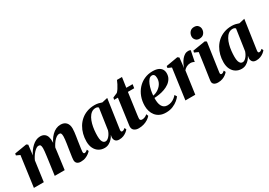

<svg xmlns="http://www.w3.org/2000/svg" viewBox="13 -1616 3472 2477"><g transform="rotate(-30 1749.0 -377.5)"><path d="M247.5 -519.5 229.5 -370Q243 -399.5 263.8 -428.8Q284.5 -458 310.8 -482.2Q337 -506.5 367.2 -521Q397.5 -535.5 431.5 -535.5Q470 -535.5 494.2 -518.2Q518.5 -501 529 -468.2Q539.5 -435.5 537.5 -389Q537 -381.5 536 -370.5Q535 -359.5 533.2 -347.5Q531.5 -335.5 530 -325L512.5 -320.5Q529.5 -370 552.8 -409.5Q576 -449 604.8 -477.2Q633.5 -505.5 666.2 -520.5Q699 -535.5 735 -535.5Q789 -535.5 818.2 -503.5Q847.5 -471.5 847.5 -414Q847.5 -391 844.2 -362.2Q841 -333.5 836.2 -303.5Q831.5 -273.5 827 -245Q823.5 -219.5 819 -190.2Q814.5 -161 810.8 -134.8Q807 -108.5 806 -91Q806 -73.5 811.2 -67.8Q816.5 -62 824 -62Q832.5 -62 843.8 -67.5Q855 -73 869.5 -86L881.5 -59.5Q872 -48 851.5 -31.5Q831 -15 799.5 -2Q768 11 725.5 11Q702 11 685.2 3Q668.5 -5 660.2 -20Q652 -35 652 -56Q652 -69.5 655.8 -97.2Q659.5 -125 664.8 -157.8Q670 -190.5 674 -219Q679 -250 683.8 -281.2Q688.5 -312.5 691.5 -339.8Q694.5 -367 694.5 -385.5Q694.5 -416 687.2 -428.8Q680 -441.5 660 -441.5Q641.5 -441.5 620.2 -427.5Q599 -413.5 578.5 -388.8Q558 -364 540.2 -331.8Q522.5 -299.5 511.5 -263L534 -351.5Q532.5 -332 530.8 -314.5Q529 -297 527 -279.2Q525 -261.5 522 -241L490 0H342L372 -218.5Q376 -250 380.2 -281Q384.5 -312 387.2 -339.2Q390 -366.5 390 -384.5Q389.5 -416.5 381.8 -429Q374 -441.5 352.5 -441.5Q336.5 -441.5 318.2 -429.2Q300 -417 281.5 -396.8Q263 -376.5 247 -351.5Q231 -326.5 220 -301L179 0H31.5L93.5 -454.5L40 -479L44.5 -505L225.5 -535Z M1367.5 -96Q1365 -76.5 1370 -69.2Q1375 -62 1384.5 -62Q1394.5 -62 1405.2 -67.2Q1416 -72.5 1429.5 -85.5L1442 -58.5Q1431.5 -44.5 1411.2 -28.2Q1391 -12 1362.8 -0.5Q1334.5 11 1299 11Q1260.5 11 1243.2 -10.2Q1226 -31.5 1227.5 -62L1233 -96.5Q1221 -71.5 1199.5 -46.8Q1178 -22 1148.2 -5.5Q1118.5 11 1082 11Q1034.5 11 997.2 -11.8Q960 -34.5 938.8 -77.2Q917.5 -120 917.5 -179.5Q917.5 -235 931 -287.2Q944.5 -339.5 971 -384.2Q997.5 -429 1036.8 -462.8Q1076 -496.5 1127.8 -515.5Q1179.5 -534.5 1242.5 -534.5Q1272.5 -534.5 1299.5 -528.2Q1326.5 -522 1348 -513.5L1431 -532.5ZM1276.5 -478Q1271.5 -484.5 1261.2 -490Q1251 -495.5 1235.5 -495.5Q1198.5 -495.5 1171.8 -475Q1145 -454.5 1126.2 -420Q1107.5 -385.5 1096.2 -343Q1085 -300.5 1080.2 -255.8Q1075.5 -211 1075.5 -170.5Q1075.5 -128.5 1083.2 -103.5Q1091 -78.5 1104.2 -67.8Q1117.5 -57 1134 -57Q1148 -57 1162 -65.5Q1176 -74 1189 -88.8Q1202 -103.5 1212.8 -123Q1223.5 -142.5 1230.5 -164.5Z M1662.5 -186.5Q1659.5 -164.5 1657.2 -146.8Q1655 -129 1653.5 -115.8Q1652 -102.5 1652 -94Q1652 -79.5 1661.2 -72.5Q1670.5 -65.5 1684 -65.5Q1704.5 -65.5 1725.2 -74.2Q1746 -83 1762 -98.5L1774 -67.5Q1755.5 -45.5 1727.2 -27.5Q1699 -9.5 1664 0.8Q1629 11 1589 11Q1548 11 1522 -9.5Q1496 -30 1498 -71Q1498.5 -75.5 1499.5 -83.8Q1500.5 -92 1502.5 -105.8Q1504.5 -119.5 1507.2 -139.8Q1510 -160 1514 -189L1552 -466.5H1496L1502.5 -497L1570 -526Q1585.5 -540.5 1602 -565.8Q1618.5 -591 1632.8 -619.2Q1647 -647.5 1656.5 -671H1731L1709.5 -522.5H1803.5L1795 -466.5H1701Z M2221 -100Q2207 -79.5 2176.5 -53.2Q2146 -27 2100.5 -7.8Q2055 11.5 1996.5 11.5Q1944 11.5 1906.5 -6.2Q1869 -24 1845 -54Q1821 -84 1809.8 -121.8Q1798.5 -159.5 1798.5 -199.5Q1798.5 -272 1821.5 -333.8Q1844.5 -395.5 1886 -441.5Q1927.5 -487.5 1984 -513Q2040.5 -538.5 2106.5 -538.5Q2159 -538.5 2191.8 -524Q2224.5 -509.5 2239.8 -484.5Q2255 -459.5 2255.5 -427.5Q2256 -382 2236.2 -348.8Q2216.5 -315.5 2184 -292.5Q2151.5 -269.5 2112.2 -255.5Q2073 -241.5 2032.8 -235Q1992.5 -228.5 1958.5 -227.5Q1957 -192 1961.5 -161.5Q1966 -131 1977.8 -108.2Q1989.5 -85.5 2009.8 -72.8Q2030 -60 2059.5 -60Q2092 -60 2118.5 -70.5Q2145 -81 2165.8 -97.5Q2186.5 -114 2201.5 -131.5ZM2074.5 -495.5Q2048 -495.5 2028 -473.2Q2008 -451 1993.8 -415.8Q1979.5 -380.5 1971 -339.8Q1962.5 -299 1960 -261.5Q1979.5 -264 2001.5 -273Q2023.5 -282 2044.2 -297Q2065 -312 2081.8 -332.2Q2098.5 -352.5 2108.2 -377.8Q2118 -403 2117.5 -432.5Q2117 -466.5 2105.5 -481Q2094 -495.5 2074.5 -495.5Z M2288.5 0 2351 -454.5 2297 -479 2301.5 -505 2476.5 -535 2498.5 -518 2489 -428.5 2481.5 -370Q2491.5 -399 2506.2 -428.2Q2521 -457.5 2540.8 -481.8Q2560.5 -506 2584.8 -520.8Q2609 -535.5 2637.5 -535.5Q2651 -535.5 2659.8 -532.5Q2668.5 -529.5 2672.5 -527L2640.5 -368.5Q2637.5 -372.5 2621 -379Q2604.5 -385.5 2583.5 -385.5Q2568 -385.5 2553.2 -381.8Q2538.5 -378 2525.2 -371.2Q2512 -364.5 2501.2 -355.5Q2490.5 -346.5 2482.5 -336.5L2435.5 0Z M2770 11Q2747 11 2728.5 3.8Q2710 -3.5 2700.2 -18.5Q2690.5 -33.5 2693.5 -56.5Q2694.5 -68.5 2698.5 -95.5Q2702.5 -122.5 2708.2 -161.5Q2714 -200.5 2720.8 -248Q2727.5 -295.5 2735 -348Q2742.5 -400.5 2749.5 -454.5L2693.5 -479L2698 -505L2886 -535L2908.5 -519.5L2847.5 -95Q2845 -76.5 2849.8 -69.2Q2854.5 -62 2864 -62Q2874.5 -62 2884.8 -67.2Q2895 -72.5 2909.5 -85.5L2922 -59Q2910.5 -44.5 2890 -28.2Q2869.5 -12 2839.5 -0.5Q2809.5 11 2770 11ZM2844.5 -598Q2810 -598 2789.2 -620.8Q2768.5 -643.5 2769 -673Q2770 -711 2793.2 -738.2Q2816.5 -765.5 2858 -765.5Q2897 -765.5 2916.5 -742.2Q2936 -719 2936 -691Q2936 -653.5 2913 -625.8Q2890 -598 2844.5 -598Z M3409.5 -96Q3407 -76.5 3412 -69.2Q3417 -62 3426.5 -62Q3436.5 -62 3447.2 -67.2Q3458 -72.5 3471.5 -85.5L3484 -58.5Q3473.5 -44.5 3453.2 -28.2Q3433 -12 3404.8 -0.5Q3376.5 11 3341 11Q3302.5 11 3285.2 -10.2Q3268 -31.5 3269.5 -62L3275 -96.5Q3263 -71.5 3241.5 -46.8Q3220 -22 3190.2 -5.5Q3160.5 11 3124 11Q3076.5 11 3039.2 -11.8Q3002 -34.5 2980.8 -77.2Q2959.5 -120 2959.5 -179.5Q2959.5 -235 2973 -287.2Q2986.5 -339.5 3013 -384.2Q3039.5 -429 3078.8 -462.8Q3118 -496.5 3169.8 -515.5Q3221.5 -534.5 3284.5 -534.5Q3314.5 -534.5 3341.5 -528.2Q3368.5 -522 3390 -513.5L3473 -532.5ZM3318.5 -478Q3313.5 -484.5 3303.2 -490Q3293 -495.5 3277.5 -495.5Q3240.5 -495.5 3213.8 -475Q3187 -454.5 3168.2 -420Q3149.5 -385.5 3138.2 -343Q3127 -300.5 3122.2 -255.8Q3117.5 -211 3117.5 -170.5Q3117.5 -128.5 3125.2 -103.5Q3133 -78.5 3146.2 -67.8Q3159.5 -57 3176 -57Q3190 -57 3204 -65.5Q3218 -74 3231 -88.8Q3244 -103.5 3254.8 -123Q3265.5 -142.5 3272.5 -164.5Z"/></g></svg>

Font: Merriweather 96pt ExtraBold
Style: Italic
Weight: 800
Italic angle: -7.8°
Version: Version 2.101